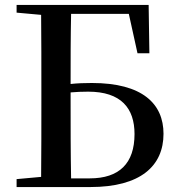

<svg xmlns="http://www.w3.org/2000/svg" viewBox="-20 -755 715 775"><path d="M535 -540H583L580 -735H47V-704L146 -695C147 -596 147 -496 147 -396V-349C147 -245 147 -142 146 -41L47 -32V0H345C547 0 640 -85 640 -215C640 -336 555 -420 351 -420C321 -420 292 -419 265 -416C265 -510 265 -605 267 -699H500ZM267 -35C265 -140 265 -245 265 -350V-382C288 -384 311 -385 336 -385C469 -385 523 -318 523 -214C523 -96 462 -35 342 -35Z"/></svg>

Font: Noto Serif CJK JP SemiBold
Style: Regular
Weight: 600
Designer: Ryoko NISHIZUKA 西塚涼子 (kana & ideographs); Frank Grießhammer (Latin, Greek & Cyrillic); Wenlong ZHANG 张文龙 (bopomofo); San
Foundry: Adobe
Version: Version 2.001;hotconv 1.1.0;makeotfexe 2.6.0